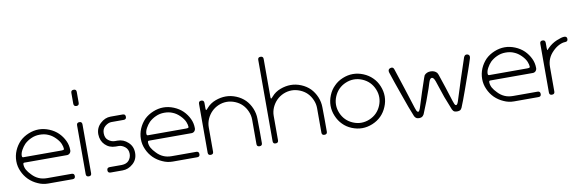

<svg xmlns="http://www.w3.org/2000/svg" viewBox="-47 -1018 4235 1396"><g transform="rotate(-10 2070.0 -320.0)"><path d="M78.1 -341.8Q105.5 -368.2 143.6 -383.8Q181.6 -399.4 219.7 -399.4Q257.8 -399.4 295.9 -383.8Q334 -368.2 361.3 -341.8Q388.7 -314.5 404.3 -281.2Q419.9 -249 419.9 -210.9Q419.9 -198.2 411.1 -188.5Q402.3 -179.7 389.6 -179.7Q339.8 -179.7 290 -179.7Q240.2 -179.7 219.7 -179.7Q200.2 -179.7 169.9 -179.7Q139.6 -179.7 96.7 -179.7Q84 -179.7 75.2 -179.7Q66.4 -179.7 66.4 -168.9Q66.4 -148.4 77.1 -127.9Q88.9 -107.4 108.4 -87.9Q130.9 -63.5 158.2 -51.8Q184.6 -40 219.7 -40Q253.9 -40 317.4 -40Q379.9 -40 400.4 -40Q419.9 -40 419.9 -19.5Q419.9 0 400.4 0Q379.9 0 320.3 0Q259.8 0 219.7 0Q179.7 0 144.5 -16.6Q108.4 -32.2 80.1 -59.6Q51.8 -87.9 36.1 -124Q19.5 -160.2 19.5 -200.2Q19.5 -240.2 35.2 -277.3Q50.8 -313.5 78.1 -341.8ZM219.7 -219.7Q240.2 -219.7 290 -219.7Q339.8 -219.7 356.4 -219.7Q360.4 -219.7 368.2 -220.7Q376 -221.7 376 -228.5Q376 -243.2 367.2 -265.6Q357.4 -289.1 333 -313.5Q308.6 -337.9 281.2 -348.6Q254.9 -360.4 219.7 -360.4Q185.5 -360.4 156.2 -346.7Q127.9 -334 106.4 -313.5Q89.8 -295.9 78.1 -274.4Q65.4 -252 65.4 -232.4Q65.4 -219.7 74.2 -219.7Q84 -219.7 96.7 -219.7Q139.6 -219.7 169.9 -219.7Q200.2 -219.7 219.7 -219.7Z M540 -200.2Q540 -172.9 540 -137.7Q540 -120.1 540 -99.6Q540 -40 540 -19.5Q540 0 520.5 0Q500 0 500 -19.5Q500 -40 500 -99.6Q500 -160.2 500 -200.2Q500 -240.2 500 -299.8Q500 -360.4 500 -379.9Q500 -400.4 520.5 -400.4Q540 -400.4 540 -379.9Q540 -360.4 540 -299.8Q541 -240.2 540 -200.2ZM540 -540Q540 -519.5 520.5 -519.5Q500 -519.5 500 -540Q500 -559.6 500 -580.1Q500 -599.6 500 -620.1Q500 -639.6 520.5 -639.6Q540 -639.6 540 -620.1Q540 -599.6 540 -580.1Q540 -559.6 540 -540Z M840.8 -110.4Q840.8 -143.6 817.4 -162.1Q794.9 -179.7 771.5 -179.7Q760.7 -179.7 760.7 -179.7Q760.7 -179.7 750 -179.7Q703.1 -179.7 671.9 -210.9Q641.6 -241.2 640.6 -289.1Q640.6 -336.9 674.8 -368.2Q709 -400.4 751 -400.4Q791 -400.4 795.9 -400.4Q800.8 -400.4 840.8 -400.4Q860.4 -400.4 860.4 -379.9Q860.4 -360.4 840.8 -360.4Q800.8 -360.4 795.9 -360.4Q790 -360.4 750 -360.4Q727.5 -360.4 704.1 -341.8Q680.7 -323.2 680.7 -290Q680.7 -253.9 703.1 -237.3Q725.6 -219.7 751 -219.7Q760.7 -219.7 760.7 -219.7Q761.7 -219.7 770.5 -219.7Q814.5 -219.7 847.7 -188.5Q880.9 -158.2 880.9 -110.4Q880.9 -60.5 845.7 -30.3Q811.5 0 769.5 0Q729.5 0 725.6 0Q720.7 0 680.7 0Q660.2 0 660.2 -19.5Q660.2 -40 680.7 -40Q720.7 -40 725.6 -40Q730.5 -40 770.5 -40Q805.7 -41 823.2 -61.5Q840.8 -83 840.8 -110.4Z M998 -341.8Q1025.4 -368.2 1063.5 -383.8Q1101.6 -399.4 1139.6 -399.4Q1177.7 -399.4 1215.8 -383.8Q1253.9 -368.2 1281.2 -341.8Q1308.6 -314.5 1324.2 -281.2Q1339.8 -249 1339.8 -210.9Q1339.8 -198.2 1331.1 -188.5Q1322.3 -179.7 1309.6 -179.7Q1259.8 -179.7 1210 -179.7Q1160.2 -179.7 1139.6 -179.7Q1120.1 -179.7 1089.8 -179.7Q1059.6 -179.7 1016.6 -179.7Q1003.9 -179.7 995.1 -179.7Q986.3 -179.7 986.3 -168.9Q986.3 -148.4 997.1 -127.9Q1008.8 -107.4 1028.3 -87.9Q1050.8 -63.5 1078.1 -51.8Q1104.5 -40 1139.6 -40Q1173.8 -40 1237.3 -40Q1299.8 -40 1320.3 -40Q1339.8 -40 1339.8 -19.5Q1339.8 0 1320.3 0Q1299.8 0 1240.2 0Q1179.7 0 1139.6 0Q1099.6 0 1064.5 -16.6Q1028.3 -32.2 1000 -59.6Q971.7 -87.9 956.1 -124Q939.5 -160.2 939.5 -200.2Q939.5 -240.2 955.1 -277.3Q970.7 -313.5 998 -341.8ZM1139.6 -219.7Q1160.2 -219.7 1210 -219.7Q1259.8 -219.7 1276.4 -219.7Q1280.3 -219.7 1288.1 -220.7Q1295.9 -221.7 1295.9 -228.5Q1295.9 -243.2 1287.1 -265.6Q1277.3 -289.1 1252.9 -313.5Q1228.5 -337.9 1201.2 -348.6Q1174.8 -360.4 1139.6 -360.4Q1105.5 -360.4 1076.2 -346.7Q1047.9 -334 1026.4 -313.5Q1009.8 -295.9 998 -274.4Q985.4 -252 985.4 -232.4Q985.4 -219.7 994.1 -219.7Q1003.9 -219.7 1016.6 -219.7Q1059.6 -219.7 1089.8 -219.7Q1120.1 -219.7 1139.6 -219.7Z M1800.8 -19.5Q1800.8 0 1780.3 0Q1760.7 0 1760.7 -19.5Q1760.7 -59.6 1760.7 -110.4Q1760.7 -160.2 1760.7 -200.2Q1760.7 -231.4 1748 -260.7Q1735.4 -291 1712.9 -313.5Q1692.4 -334 1662.1 -346.7Q1630.9 -359.4 1600.6 -359.4Q1569.3 -359.4 1539.1 -346.7Q1509.8 -334 1488.3 -312.5Q1466.8 -291 1453.1 -260.7Q1440.4 -230.5 1440.4 -200.2Q1440.4 -160.2 1440.4 -110.4Q1440.4 -59.6 1440.4 -19.5Q1440.4 0 1419.9 0Q1400.4 0 1400.4 -19.5Q1400.4 -59.6 1400.4 -110.4Q1400.4 -162.1 1400.4 -200.2Q1400.4 -221.7 1400.4 -291Q1400.4 -360.4 1400.4 -379.9Q1400.4 -400.4 1419.9 -400.4Q1440.4 -400.4 1440.4 -379.9Q1440.4 -360.4 1440.4 -355.5Q1440.4 -350.6 1440.4 -339.8Q1440.4 -320.3 1449.2 -330.1Q1458 -339.8 1459 -340.8Q1484.4 -370.1 1523.4 -384.8Q1562.5 -399.4 1600.6 -399.4Q1638.7 -399.4 1676.8 -383.8Q1714.8 -368.2 1742.2 -340.8Q1768.6 -313.5 1784.2 -276.4Q1799.8 -238.3 1799.8 -200.2Q1799.8 -162.1 1800.8 -110.4Q1800.8 -59.6 1800.8 -19.5Z M2280.3 -19.5Q2280.3 0 2259.8 0Q2240.2 0 2240.2 -19.5Q2240.2 -59.6 2240.2 -110.4Q2240.2 -160.2 2240.2 -200.2Q2240.2 -231.4 2227.5 -260.7Q2214.8 -291 2192.4 -313.5Q2171.9 -334 2141.6 -346.7Q2110.4 -359.4 2080.1 -359.4Q2048.8 -359.4 2018.6 -346.7Q1989.3 -334 1967.8 -312.5Q1946.3 -291 1932.6 -260.7Q1919.9 -230.5 1919.9 -200.2Q1919.9 -160.2 1919.9 -110.4Q1919.9 -59.6 1919.9 -19.5Q1919.9 0 1899.4 0Q1879.9 0 1879.9 -19.5Q1879.9 -59.6 1879.9 -110.4Q1879.9 -162.1 1879.9 -200.2Q1879.9 -240.2 1879.9 -419.9Q1879.9 -599.6 1879.9 -620.1Q1879.9 -639.6 1899.4 -639.6Q1919.9 -639.6 1919.9 -620.1Q1919.9 -599.6 1919.9 -480.5Q1919.9 -360.4 1919.9 -339.8Q1919.9 -320.3 1928.7 -330.1Q1937.5 -339.8 1938.5 -340.8Q1963.9 -370.1 2002.9 -384.8Q2042 -399.4 2080.1 -399.4Q2118.2 -399.4 2156.2 -383.8Q2194.3 -368.2 2221.7 -340.8Q2248 -313.5 2263.7 -276.4Q2279.3 -238.3 2279.3 -200.2Q2280.3 -160.2 2280.3 -110.4Q2280.3 -59.6 2280.3 -19.5Z M2680.7 -58.6Q2653.3 -31.2 2615.2 -15.6Q2577.1 0 2539.1 0Q2501 0 2462.9 -15.6Q2424.8 -31.2 2398.4 -58.6Q2371.1 -85.9 2355.5 -124Q2339.8 -161.1 2339.8 -200.2Q2339.8 -238.3 2355.5 -276.4Q2371.1 -314.5 2398.4 -340.8Q2424.8 -368.2 2462.9 -383.8Q2501 -399.4 2539.1 -399.4Q2577.1 -399.4 2615.2 -383.8Q2653.3 -368.2 2680.7 -340.8Q2708 -314.5 2723.6 -276.4Q2739.3 -238.3 2739.3 -200.2Q2739.3 -161.1 2723.6 -124Q2708 -85.9 2680.7 -58.6ZM2699.2 -200.2Q2699.2 -230.5 2686.5 -260.7Q2673.8 -291 2652.3 -312.5Q2630.9 -334 2600.6 -346.7Q2570.3 -359.4 2539.1 -359.4Q2508.8 -359.4 2478.5 -346.7Q2448.2 -334 2426.8 -312.5Q2405.3 -291 2392.6 -260.7Q2379.9 -230.5 2379.9 -200.2Q2379.9 -168.9 2392.6 -138.7Q2405.3 -108.4 2426.8 -86.9Q2448.2 -65.4 2478.5 -52.7Q2508.8 -40 2539.1 -40Q2570.3 -40 2600.6 -52.7Q2630.9 -65.4 2652.3 -86.9Q2673.8 -108.4 2686.5 -138.7Q2699.2 -168.9 2699.2 -200.2Z M2924.8 -19.5Q2899.4 -80.1 2861.3 -190.4Q2822.3 -299.8 2802.7 -360.4Q2799.8 -368.2 2799.8 -375Q2799.8 -389.6 2814.5 -394.5Q2819.3 -396.5 2823.2 -396.5Q2837.9 -396.5 2842.8 -379.9Q2862.3 -320.3 2891.6 -230.5Q2920.9 -140.6 2939.5 -80.1Q2944.3 -67.4 2948.2 -56.6Q2953.1 -46.9 2960 -46.9Q2966.8 -46.9 2970.7 -57.6Q2975.6 -67.4 2979.5 -81.1Q2997.1 -137.7 3011.7 -182.6Q3027.3 -227.5 3044.9 -281.2Q3045.9 -286.1 3047.9 -289.1Q3048.8 -293 3052.7 -300.8Q3070.3 -320.3 3098.6 -320.3Q3127.9 -320.3 3145.5 -300.8Q3150.4 -292 3151.4 -289.1Q3152.3 -286.1 3154.3 -281.2Q3171.9 -227.5 3186.5 -184.6Q3200.2 -140.6 3219.7 -80.1Q3223.6 -67.4 3228.5 -56.6Q3232.4 -46.9 3240.2 -46.9Q3246.1 -46.9 3251 -56.6Q3255.9 -66.4 3259.8 -80.1Q3278.3 -140.6 3307.6 -230.5Q3336.9 -320.3 3357.4 -379.9Q3366.2 -400.4 3385.7 -394.5Q3399.4 -389.6 3399.4 -376Q3399.4 -369.1 3396.5 -360.4Q3391.6 -343.8 3384.8 -324.2Q3377.9 -304.7 3370.1 -281.2Q3347.7 -217.8 3320.3 -140.6Q3293 -63.5 3274.4 -19.5Q3267.6 -5.9 3257.8 -2.9Q3249 0 3240.2 0Q3230.5 0 3220.7 -2.9Q3210.9 -6.8 3204.1 -20.5Q3179.7 -80.1 3165 -120.1Q3151.4 -161.1 3137.7 -201.2Q3133.8 -210.9 3124 -242.2Q3113.3 -272.5 3099.6 -272.5Q3085.9 -272.5 3076.2 -241.2Q3066.4 -210 3063.5 -201.2Q3049.8 -161.1 3031.2 -111.3Q3011.7 -61.5 2995.1 -21.5Q2987.3 -7.8 2978.5 -3.9Q2968.8 0 2960 0Q2950.2 0 2941.4 -2.9Q2932.6 -6.8 2924.8 -19.5Z M3517.6 -341.8Q3544.9 -368.2 3583 -383.8Q3621.1 -399.4 3659.2 -399.4Q3697.3 -399.4 3735.4 -383.8Q3773.4 -368.2 3800.8 -341.8Q3828.1 -314.5 3843.8 -281.2Q3859.4 -249 3859.4 -210.9Q3859.4 -198.2 3850.6 -188.5Q3841.8 -179.7 3829.1 -179.7Q3779.3 -179.7 3729.5 -179.7Q3679.7 -179.7 3659.2 -179.7Q3639.6 -179.7 3609.4 -179.7Q3579.1 -179.7 3536.1 -179.7Q3523.4 -179.7 3514.6 -179.7Q3505.9 -179.7 3505.9 -168.9Q3505.9 -148.4 3516.6 -127.9Q3528.3 -107.4 3547.9 -87.9Q3570.3 -63.5 3597.7 -51.8Q3624 -40 3659.2 -40Q3693.4 -40 3756.8 -40Q3819.3 -40 3839.8 -40Q3859.4 -40 3859.4 -19.5Q3859.4 0 3839.8 0Q3819.3 0 3759.8 0Q3699.2 0 3659.2 0Q3619.1 0 3584 -16.6Q3547.9 -32.2 3519.5 -59.6Q3491.2 -87.9 3475.6 -124Q3459 -160.2 3459 -200.2Q3459 -240.2 3474.6 -277.3Q3490.2 -313.5 3517.6 -341.8ZM3659.2 -219.7Q3679.7 -219.7 3729.5 -219.7Q3779.3 -219.7 3795.9 -219.7Q3799.8 -219.7 3807.6 -220.7Q3815.4 -221.7 3815.4 -228.5Q3815.4 -243.2 3806.6 -265.6Q3796.9 -289.1 3772.5 -313.5Q3748 -337.9 3720.7 -348.6Q3694.3 -360.4 3659.2 -360.4Q3625 -360.4 3595.7 -346.7Q3567.4 -334 3545.9 -313.5Q3529.3 -295.9 3517.6 -274.4Q3504.9 -252 3504.9 -232.4Q3504.9 -219.7 3513.7 -219.7Q3523.4 -219.7 3536.1 -219.7Q3579.1 -219.7 3609.4 -219.7Q3639.6 -219.7 3659.2 -219.7Z M4099.6 -360.4Q4080.1 -360.4 4055.7 -348.6Q4031.2 -336.9 4007.8 -313.5Q3982.4 -288.1 3971.7 -261.7Q3960 -234.4 3960 -200.2Q3960 -160.2 3960 -99.6Q3960 -40 3960 -19.5Q3960 0 3939.5 0Q3919.9 0 3919.9 -19.5Q3919.9 -40 3919.9 -99.6Q3919.9 -160.2 3919.9 -200.2Q3919.9 -240.2 3919.9 -299.8Q3919.9 -360.4 3919.9 -379.9Q3919.9 -400.4 3939.5 -400.4Q3960 -400.4 3960 -379.9Q3960 -370.1 3960 -361.3Q3960 -351.6 3960 -339.8Q3960 -320.3 3965.8 -327.1Q3970.7 -334 3978.5 -340.8Q4005.9 -368.2 4043 -383.8Q4080.1 -399.4 4099.6 -399.4Q4120.1 -399.4 4120.1 -379.9Q4120.1 -360.4 4099.6 -360.4Z"/></g></svg>

Font: Demofont
Style: Regular
Weight: 400
Version: Version 1.0